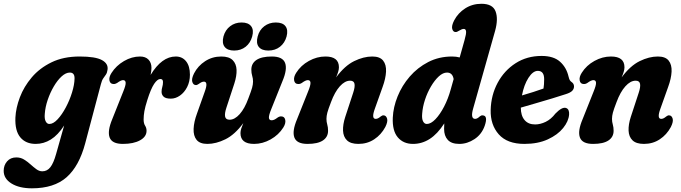

<svg xmlns="http://www.w3.org/2000/svg" viewBox="-66 -752 3603 1016"><path d="M385 6Q353 127 286.5 185.8Q220 244.5 103 244.5Q36 244.5 -5.2 219Q-46.5 193.5 -46.5 152Q-46.5 122.5 -28.5 101.8Q-10.5 81 20.5 81Q43 81 61 92Q79 103 95 117.5Q111 132 126.2 143.2Q141.5 154.5 158 154.5Q183.5 154.5 200.5 132.8Q217.5 111 231 62.5L273.5 -88Q240.5 -37 203 -13.8Q165.5 9.5 123 9.5Q70.5 9.5 41.5 -25.2Q12.5 -60 15.5 -130Q18 -181 39.2 -237.2Q60.5 -293.5 102 -342.5Q143.5 -391.5 206.5 -422.2Q269.5 -453 355.5 -453Q439 -453 473.5 -434Q508 -415 503 -383Q501 -367 494.5 -357.5Q488 -348 480.5 -337.5Q473 -327 468 -307ZM171 -150Q168.5 -123.5 175.8 -109.8Q183 -96 195 -96Q216 -96 239 -120.8Q262 -145.5 282.2 -183.5Q302.5 -221.5 315.2 -262.8Q328 -304 328.5 -337Q329 -368 303.5 -368Q282.5 -368 260.2 -347.8Q238 -327.5 218.8 -294.8Q199.5 -262 186.5 -223.8Q173.5 -185.5 171 -150Z M534 -307.5Q517 -308 513.2 -325.8Q509.5 -343.5 524 -366Q548.5 -404.5 590 -428.8Q631.5 -453 675 -453Q704 -453 719.8 -436.5Q735.5 -420 735.5 -393Q735.5 -377.5 731 -355.5Q790 -453 864 -453Q898.5 -453 918.8 -427.5Q939 -402 939 -357Q939 -320 924.2 -291.2Q909.5 -262.5 886.2 -246.2Q863 -230 838 -230Q810.5 -230 799.8 -240.5Q789 -251 789 -266Q789 -280 792.8 -291.8Q796.5 -303.5 796.5 -318Q796.5 -334 782.5 -334Q767 -334 749.5 -307.8Q732 -281.5 713.5 -222.5Q702 -186.5 698 -163.5Q694 -140.5 694 -120Q694 -99 701.8 -87Q709.5 -75 709.5 -60Q709.5 -28.5 675 -9.5Q640.5 9.5 584.5 9.5Q527 9.5 514.2 -24.2Q501.5 -58 528 -121.5L586 -267Q600 -301 599 -314.5Q598 -328 585 -328Q574 -328 553 -312.5Q543 -306.5 534 -307.5Z M1423 -136Q1440 -135.5 1443.5 -117.2Q1447 -99 1433 -77Q1408.5 -38 1366 -14.2Q1323.5 9.5 1278.5 9.5Q1206.5 9.5 1206.5 -47.5Q1206.5 -59 1210.8 -72.2Q1215 -85.5 1221.5 -100.5Q1176.5 -39.5 1126.8 -15Q1077 9.5 1031.5 9.5Q991.5 9.5 974.2 -12Q957 -33.5 958.5 -70.2Q960 -107 976.5 -151.5L1017.5 -267Q1037 -320 1013 -320Q1001.5 -320 986 -308Q976.5 -301 969.5 -302Q956.5 -302.5 951.5 -318.8Q946.5 -335 961 -364Q981.5 -403.5 1019.5 -428.2Q1057.5 -453 1105 -453Q1146 -453 1165.2 -433.8Q1184.5 -414.5 1185.8 -382.2Q1187 -350 1174 -310L1132 -182Q1122 -152 1125.2 -135.2Q1128.5 -118.5 1149 -118.5Q1176 -118.5 1202.5 -148.2Q1229 -178 1248.5 -232Q1263 -269.5 1268 -287.5Q1273 -305.5 1273 -320.5Q1273 -336.5 1268.5 -350.8Q1264 -365 1264 -383.5Q1264 -416.5 1291.2 -434.8Q1318.5 -453 1372.5 -453Q1429.5 -453 1442.5 -419.2Q1455.5 -385.5 1428.5 -322L1370 -176Q1356 -142 1357 -128.8Q1358 -115.5 1371.5 -115.5Q1378 -115.5 1385 -118.5Q1392 -121.5 1404 -130.5Q1414 -137 1423 -136ZM1173 -484.5Q1138 -484.5 1122.8 -504Q1107.5 -523.5 1116.5 -559Q1126 -593.5 1151.8 -613.2Q1177.5 -633 1212.5 -633Q1248 -633 1263 -613.2Q1278 -593.5 1268.5 -559Q1259 -524.5 1233.8 -504.5Q1208.5 -484.5 1173 -484.5ZM1354 -484.5Q1318.5 -484.5 1303.2 -504Q1288 -523.5 1297.5 -559Q1306.5 -593.5 1332.5 -613.2Q1358.5 -633 1393.5 -633Q1430 -633 1444.8 -613.2Q1459.5 -593.5 1450.5 -559Q1441 -524.5 1415.5 -504.5Q1390 -484.5 1354 -484.5Z M1511 -307.5Q1494 -308 1490.5 -326.2Q1487 -344.5 1501.5 -367Q1526 -406 1568.5 -429.5Q1611 -453 1656 -453Q1727.5 -453 1727.5 -396Q1727.5 -384.5 1723.2 -371Q1719 -357.5 1712.5 -342.5Q1758 -404 1808 -428.5Q1858 -453 1904 -453Q1944 -453 1961.2 -431.5Q1978.5 -410 1976.8 -373.2Q1975 -336.5 1958.5 -291.5L1917.5 -176.5Q1898 -123 1922 -123Q1928 -123 1934 -125.8Q1940 -128.5 1949 -136Q1957 -142.5 1964.5 -141.5Q1977 -141 1982.2 -125Q1987.5 -109 1973 -80Q1951 -39 1914.2 -14.8Q1877.5 9.5 1830.5 9.5Q1789.5 9.5 1770 -9.5Q1750.5 -28.5 1749.2 -61Q1748 -93.5 1761 -133.5L1803 -261.5Q1813 -291.5 1810 -308.2Q1807 -325 1786.5 -325Q1759 -325 1732.2 -295.2Q1705.5 -265.5 1685.5 -211.5Q1671 -174 1666.2 -156Q1661.5 -138 1661.5 -123Q1661.5 -107 1665.8 -92.8Q1670 -78.5 1670 -60Q1670 -27 1642.8 -8.8Q1615.5 9.5 1561.5 9.5Q1504.5 9.5 1491.8 -24.2Q1479 -58 1506 -121.5L1564 -267Q1578 -301 1577 -314.5Q1576 -328 1563 -328Q1551 -328 1531 -313Q1521 -306.5 1511 -307.5Z M2554 -589 2438 -178.5Q2422 -123 2448.5 -123Q2459.5 -123 2473.5 -136.5Q2481 -142.5 2488 -141.5Q2517.5 -140.5 2499 -86.5Q2483 -41 2444.8 -15.8Q2406.5 9.5 2364.5 9.5Q2323 9.5 2303.5 -11.8Q2284 -33 2284 -70Q2284 -85.5 2285 -99Q2249 -43 2208 -16.8Q2167 9.5 2119.5 9.5Q2068.5 9.5 2039 -25.2Q2009.5 -60 2012.5 -129.5Q2015 -185 2038 -242Q2061 -299 2102.2 -346.8Q2143.5 -394.5 2200.2 -423.8Q2257 -453 2326.5 -453Q2348 -453 2366.5 -448L2392 -539Q2402 -574 2400.2 -586.5Q2398.5 -599 2388.5 -599Q2378.5 -599 2365 -590.5Q2351.5 -581.5 2344 -582.5Q2331.5 -583 2327 -599.2Q2322.5 -615.5 2337.5 -644.5Q2358 -683.5 2396 -707.8Q2434 -732 2481.5 -732Q2541 -732 2556.2 -692.2Q2571.5 -652.5 2554 -589ZM2168 -150.5Q2165.5 -123.5 2172.8 -109.8Q2180 -96 2192.5 -96Q2214 -96 2238.2 -121.2Q2262.5 -146.5 2284 -188Q2305.5 -229.5 2319 -278.5L2334.5 -333.5Q2328.5 -368 2299.5 -368Q2278 -368 2256 -347.8Q2234 -327.5 2214.8 -295Q2195.5 -262.5 2183 -224.5Q2170.5 -186.5 2168 -150.5Z M2945.5 -146.5Q2943 -110.5 2914 -74.5Q2885 -38.5 2832.8 -14.5Q2780.5 9.5 2709 9.5Q2618 9.5 2573.2 -41.2Q2528.5 -92 2530.5 -170Q2532.5 -249 2567.5 -314Q2602.5 -379 2662.5 -417.5Q2722.5 -456 2800 -456Q2863.5 -456 2897.5 -425.5Q2931.5 -395 2942.5 -347Q2946 -333 2949.2 -327.8Q2952.5 -322.5 2958 -318.5Q2971 -310 2971.5 -295.5Q2972 -282.5 2962.5 -272Q2953 -261.5 2927 -253.5Q2897 -243.5 2855.5 -231Q2814 -218.5 2770.2 -205.8Q2726.5 -193 2690 -182.5Q2690 -140 2709.8 -116.8Q2729.5 -93.5 2765.5 -93.5Q2793 -93.5 2821.5 -107.2Q2850 -121 2873 -151Q2907.5 -186.5 2928 -181Q2938.5 -178 2942.5 -168.5Q2946.5 -159 2945.5 -146.5ZM2780 -377Q2754 -377 2730.2 -339.8Q2706.5 -302.5 2696 -247Q2725.5 -255.5 2756 -265.2Q2786.5 -275 2810 -283.5Q2813.5 -303.5 2813.5 -333Q2813.5 -377 2780 -377Z M3022 -307.5Q3005 -308 3001.5 -326.2Q2998 -344.5 3012.5 -367Q3037 -406 3079.5 -429.5Q3122 -453 3167 -453Q3238.5 -453 3238.5 -396Q3238.5 -384.5 3234.2 -371Q3230 -357.5 3223.5 -342.5Q3269 -404 3319 -428.5Q3369 -453 3415 -453Q3455 -453 3472.2 -431.5Q3489.5 -410 3487.8 -373.2Q3486 -336.5 3469.5 -291.5L3428.5 -176.5Q3409 -123 3433 -123Q3439 -123 3445 -125.8Q3451 -128.5 3460 -136Q3468 -142.5 3475.5 -141.5Q3488 -141 3493.2 -125Q3498.5 -109 3484 -80Q3462 -39 3425.2 -14.8Q3388.5 9.5 3341.5 9.5Q3300.5 9.5 3281 -9.5Q3261.5 -28.5 3260.2 -61Q3259 -93.5 3272 -133.5L3314 -261.5Q3324 -291.5 3321 -308.2Q3318 -325 3297.5 -325Q3270 -325 3243.2 -295.2Q3216.5 -265.5 3196.5 -211.5Q3182 -174 3177.2 -156Q3172.5 -138 3172.5 -123Q3172.5 -107 3176.8 -92.8Q3181 -78.5 3181 -60Q3181 -27 3153.8 -8.8Q3126.5 9.5 3072.5 9.5Q3015.5 9.5 3002.8 -24.2Q2990 -58 3017 -121.5L3075 -267Q3089 -301 3088 -314.5Q3087 -328 3074 -328Q3062 -328 3042 -313Q3032 -306.5 3022 -307.5Z"/></svg>

Font: Fraunces 144pt S100
Style: Bold Italic
Weight: 700
Italic angle: -16°
Version: Version 1.000; ttfautohint (v1.8.3)